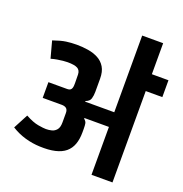

<svg xmlns="http://www.w3.org/2000/svg" viewBox="-181 -1242 1338 1402"><g transform="rotate(20 488.0 -541.0)"><path d="M684 -803V-1082H847V-803ZM78 -824Q138 -845 177 -850.5Q216 -856 259 -856Q304 -856 347.5 -849Q391 -842 426 -823.5Q461 -805 482 -770.5Q503 -736 503 -680V-578Q503 -550 496 -526Q489 -502 458 -491V-486H684V-841H976V-710H847V0H684V-372Q655 -372 628 -372Q601 -372 577 -372Q553 -372 532 -372Q511 -372 494 -372L493 -367Q510 -353 513 -338.5Q516 -324 516 -295V-269Q516 -215 501.5 -175.5Q487 -136 456.5 -110.5Q426 -85 376.5 -73.5Q327 -62 258 -65Q200 -67 143 -83.5Q86 -100 35 -132L95 -246Q154 -214 195.5 -207Q237 -200 257 -200Q279 -200 301 -205.5Q323 -211 338.5 -229.5Q354 -248 354 -287V-360Q354 -373 350.5 -382Q347 -391 340.5 -396Q334 -401 325 -403.5Q316 -406 304 -406H157V-528H304Q319 -528 327 -534Q335 -540 338 -549.5Q341 -559 341.5 -569.5Q342 -580 342 -589L341 -655Q340 -687 317 -700Q294 -713 239 -713Q225 -713 204.5 -711Q184 -709 160.5 -705Q137 -701 113 -694Z"/></g></svg>

Font: Matangi Black
Style: Regular
Weight: 900
Designer: Prashant Pant
Foundry: The Graphic Ant
Version: Version 3.002